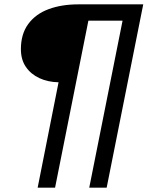

<svg xmlns="http://www.w3.org/2000/svg" viewBox="-20 -762 688 882"><path d="M153 100 249 -384Q200 -385 161 -403Q122 -421 99 -454.5Q76 -488 76 -536Q76 -606 110 -652Q144 -698 203.5 -720Q263 -742 340 -742H638L470 100H390L543 -667H386L233 100Z"/></svg>

Font: Montserrat Thin Medium
Style: Italic
Weight: 500
Italic angle: -11.3°
Version: Version 9.000